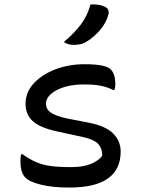

<svg xmlns="http://www.w3.org/2000/svg" viewBox="-20 -833 640 864"><path d="M300 -81Q355 -81 389.5 -95.5Q424 -110 440 -132Q441 -163 422.5 -184.5Q404 -206 346 -218L244 -240Q162 -257 128.5 -287Q95 -317 95 -366Q95 -418 132 -458Q169 -498 229.5 -521Q290 -544 361 -544Q455 -544 478 -521Q499 -501 499 -453Q499 -446 498 -440Q497 -434 495 -428H489Q466 -440 436.5 -446.5Q407 -453 359 -453Q284 -453 235.5 -427.5Q187 -402 187 -366Q187 -353 194 -341Q201 -329 222.5 -318.5Q244 -308 286 -299L379 -281Q456 -266 489.5 -232Q523 -198 523 -151Q523 11 292 11Q216 11 164 -2Q112 -15 94 -34Q72 -56 72 -107Q72 -127 75 -139H81Q114 -116 142.5 -103.5Q171 -91 208 -86Q245 -81 300 -81ZM387 -813Q429 -815 453 -802Q464 -797 467.5 -786.5Q471 -776 467 -765Q457 -729 430.5 -698Q404 -667 372 -647Q358 -638 343.5 -634.5Q329 -631 312 -631Q300 -631 288.5 -634Q277 -637 267 -644Q315 -684 344.5 -723.5Q374 -763 387 -813Z"/></svg>

Font: Recursive Mn Csl St
Style: Regular
Weight: 400
Monospace: yes
Version: Version 1.079;hotconv 1.0.112;makeotfexe 2.5.65598; ttfautoh